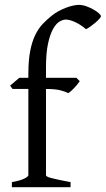

<svg xmlns="http://www.w3.org/2000/svg" viewBox="-20 -777 439 797"><path d="M398.9 -710Q398.9 -706.1 391.8 -698.2Q384.8 -690.4 375 -682.1Q365.2 -673.8 354.7 -666.5Q344.2 -659.2 336.9 -655.8Q325.2 -666 313.2 -673.6Q301.3 -681.2 290.3 -686Q279.3 -690.9 269.8 -693.4Q260.3 -695.8 253.9 -695.8Q241.2 -695.8 226.8 -687.3Q212.4 -678.7 200 -656.2Q187.5 -633.8 179.2 -595.2Q170.9 -556.6 170.9 -496.1V-454.1H296.9L311 -439.9Q306.6 -433.1 300 -425.3Q293.5 -417.5 286.9 -410.6Q280.3 -403.8 273.9 -398.2Q267.6 -392.6 263.2 -390.6Q252 -396.5 231 -402.1Q210 -407.7 170.9 -407.7V-49.8Q170.9 -46.9 176 -43.9Q181.2 -41 193.4 -37.8Q205.6 -34.7 224.9 -30.5Q244.1 -26.4 272.9 -21V0H29.3V-21Q63 -26.9 80.3 -35.4Q97.7 -43.9 97.7 -49.8V-407.7H32.2L22 -421.4L60.1 -454.1H97.7V-469.2Q97.7 -526.9 105.5 -566.2Q113.3 -605.5 126.7 -632.6Q140.1 -659.7 157.7 -678Q175.3 -696.3 194.8 -711.9Q208 -722.7 223.6 -731Q239.3 -739.3 254.6 -745.1Q270 -751 283.9 -753.9Q297.9 -756.8 307.1 -756.8Q322.3 -756.8 338.4 -751Q354.5 -745.1 367.9 -737.5Q381.3 -730 390.1 -722.2Q398.9 -714.4 398.9 -710Z"/></svg>

Font: Gentium Plus Afr
Style: Regular
Weight: 400
Designer: J. Victor Gaultney, Annie Olsen, Iska Routamaa, Becca Hirsbrunner
Foundry: SIL International
Version: Version 5.000